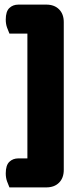

<svg xmlns="http://www.w3.org/2000/svg" viewBox="-20 -683 357 834"><path d="M21 131Q16 120 10.5 104.5Q5 89 5 70Q5 35 20.5 20Q36 5 60 5H99V-537H21Q16 -548 10.5 -563.5Q5 -579 5 -598Q5 -633 20.5 -648Q36 -663 60 -663H181Q216 -663 236.5 -642.5Q257 -622 257 -587V55Q257 90 236.5 110.5Q216 131 181 131Z"/></svg>

Font: Baloo
Style: Regular
Weight: 400
Designer: Sarang Kulkarni and Ek Type
Foundry: Ek Type
Version: Version 1.443;PS 1.000;hotconv 16.6.51;makeotf.lib2.5.65220;